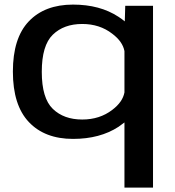

<svg xmlns="http://www.w3.org/2000/svg" viewBox="-20 -616 781 857"><path d="M535.5 221.5V-69.5Q523.5 -60 509 -50Q426 4 306 4Q180 4 108.8 -71.2Q37.5 -146.5 37.5 -296.5Q37.5 -446.5 108.8 -521Q180 -595.5 306 -595.5Q426 -595.5 509 -541Q524.5 -531 537 -520.5L539 -590H663V221.5ZM535.5 -388Q527.5 -430.5 481 -465.5Q425 -509 347 -509Q265 -509 215.8 -461.2Q166.5 -413.5 166.5 -295.5Q166.5 -177.5 215.8 -130Q265 -82.5 347 -82.5Q425 -82.5 481 -125.5Q527.5 -160.5 535.5 -203.5Z"/></svg>

Font: Anybody ExtraExpanded Medium
Style: Regular
Weight: 500
Width: 8
Designer: Tyler Finck
Foundry: Etcetera Type Company
Version: Version 1.010; ttfautohint (v1.8.3) -l 8 -r 50 -G 200 -x 14 